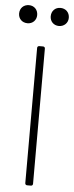

<svg xmlns="http://www.w3.org/2000/svg" viewBox="-70 -931 371 962"><g transform="rotate(5 115.0 -450.0)"><path d="M36 -809C62 -809 81 -828 81 -854C81 -881 62 -900 36 -900C9 -900 -10 -881 -10 -854C-10 -828 9 -809 36 -809ZM194 -809C220 -809 240 -828 240 -854C240 -881 221 -900 194 -900C168 -900 149 -881 149 -854C149 -828 168 -809 194 -809ZM105 0H124C130 0 134 -4 134 -10V-690C134 -696 130 -700 124 -700H105C99 -700 95 -696 95 -690V-10C95 -4 99 0 105 0Z"/></g></svg>

Font: Barlow ExtraLight
Style: Regular
Weight: 275
Designer: Jeremy Tribby
Foundry: Tribby Type
Version: Version 1.422;hotconv 1.0.109;makeotfexe 2.5.65596